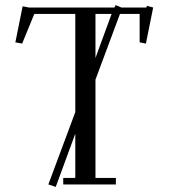

<svg xmlns="http://www.w3.org/2000/svg" viewBox="-20 -732 682 762"><path d="M41 -564 69.8 -707 95.2 -702.1H434.1L439 -711.9L461.9 -702.1H561L563 -709L587.9 -702.1L559.1 -559.1L534.2 -564V-676.8H456.1L358.9 -416V-25.9H439.9V0H231V-25.9H278.8V-201.2L201.2 9.8L171.9 0L278.8 -287.1V-676.8H116.2L67.9 -559.1ZM358.9 -502 422.9 -676.8H358.9Z"/></svg>

Font: Dehuti
Style: Book
Weight: 400
Version: Version 1.2